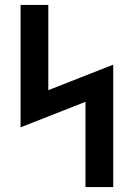

<svg xmlns="http://www.w3.org/2000/svg" viewBox="-20 -755 540 775"><path d="M325 0V-344L63 -241V-735H175V-391L437 -494V0Z"/></svg>

Font: Iosevka Gothic
Style: Bold
Weight: 700
Monospace: yes
Designer: Belleve Invis
Foundry: Belleve Invis
Version: Version 15.5.1; ttfautohint (v1.8.4)